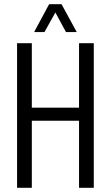

<svg xmlns="http://www.w3.org/2000/svg" viewBox="-20 -891 526 911"><path d="M61 0V-686H131V-380H355V-686H425V0H355V-318H131V0ZM142 -739 213 -871H272L344 -739H293L228 -859H258L191 -739Z"/></svg>

Font: Archivo ExtraCondensed Light
Style: Regular
Weight: 300
Width: 2
Designer: Hector Gatti
Foundry: Omnibus-Type
Version: Version 2.001